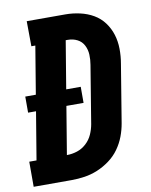

<svg xmlns="http://www.w3.org/2000/svg" viewBox="-93 -797 676 859"><g transform="rotate(-10 245.0 -367.5)"><path d="M-10 0V-114H23L59 -331H23V-404H71L107 -621H89L88 -735H263Q297 -735 330 -727.5Q363 -720 390.5 -704Q418 -688 437 -662.5Q456 -637 465.5 -606.5Q475 -576 475.5 -542Q476 -508 470 -474L427 -212Q422 -182 411 -153Q400 -124 381.5 -98Q363 -72 336.5 -52.5Q310 -33 281 -21Q252 -9 222 -4.5Q192 0 162 0ZM161 -114H162Q185 -114 208 -121.5Q231 -129 249.5 -146Q268 -163 278 -185.5Q288 -208 292 -231L335 -493Q339 -516 338 -539Q337 -562 327 -581.5Q317 -601 297.5 -611Q278 -621 254 -621H245L209 -404H275V-331H197Z"/></g></svg>

Font: Iosevka Curly Slab Heavy
Style: Italic
Weight: 900
Italic angle: -9°
Monospace: yes
Designer: Belleve Invis
Foundry: Belleve Invis
Version: Version 22.1.2; ttfautohint (v1.8.4)